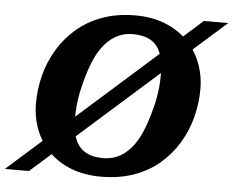

<svg xmlns="http://www.w3.org/2000/svg" viewBox="-127 -792 1060 874"><g transform="rotate(5 403.5 -355.0)"><path d="M781 -419Q781 -354 764.5 -290.5Q748 -227 714.5 -171.5Q681 -116 631.5 -73.5Q582 -31 515 -7Q448 17 364 17Q289 17 229 -6Q169 -29 127 -71Q85 -113 63 -169.5Q41 -226 41 -291Q41 -356 57.5 -419.5Q74 -483 107.5 -538.5Q141 -594 190.5 -636.5Q240 -679 307 -703.5Q374 -728 458 -728Q533 -728 592.5 -704.5Q652 -681 694 -639Q736 -597 758.5 -540.5Q781 -484 781 -419ZM367 -68Q406 -68 437 -83.5Q468 -99 493.5 -128.5Q519 -158 538 -201.5Q557 -245 572 -301Q581 -332 586 -359.5Q591 -387 593.5 -414Q596 -441 596 -469Q596 -513 588 -545.5Q580 -578 563.5 -599Q547 -620 519.5 -631Q492 -642 453 -642Q415 -642 383.5 -626.5Q352 -611 326.5 -581.5Q301 -552 282 -509Q263 -466 248 -409Q240 -379 234.5 -351Q229 -323 226.5 -296Q224 -269 224 -241Q224 -197 232 -164.5Q240 -132 257 -111Q274 -90 301 -79Q328 -68 367 -68ZM-74 20 770 -730H881L36 20Z"/></g></svg>

Font: Roboto Serif 20pt
Style: Bold Italic
Weight: 700
Italic angle: -10°
Version: Version 1.007